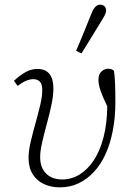

<svg xmlns="http://www.w3.org/2000/svg" viewBox="-20 -795 559 827"><path d="M238 12Q200 12 169.5 -2Q139 -16 121 -44.5Q103 -73 103 -115Q103 -145 112 -183.5Q121 -222 132.5 -263Q144 -304 153 -341.5Q162 -379 162 -406Q162 -433 151.5 -443.5Q141 -454 124 -454Q108 -454 91 -446.5Q74 -439 56 -425L40 -447Q70 -474 93 -486Q116 -498 141 -498Q176 -498 193 -476.5Q210 -455 210 -414Q210 -383 201.5 -343Q193 -303 181.5 -261Q170 -219 161.5 -181.5Q153 -144 153 -118Q153 -73 178.5 -47.5Q204 -22 249 -22Q288 -22 323 -43.5Q358 -65 384.5 -105.5Q411 -146 426 -204Q441 -262 442 -336Q442 -353 441.5 -368.5Q441 -384 440 -399L456 -378L454 -312Q435 -351 424 -376.5Q413 -402 408.5 -419.5Q404 -437 404 -451Q404 -475 417 -487Q430 -499 446 -499Q455 -499 461 -496.5Q467 -494 471 -490Q474 -471 475.5 -437Q477 -403 477 -356Q477 -290 466 -233Q455 -176 434.5 -131Q414 -86 384 -54Q354 -22 317.5 -5Q281 12 238 12ZM308 -576Q325 -616 341.5 -656.5Q358 -697 374 -737Q379 -750 384.5 -758Q390 -766 396.5 -770.5Q403 -775 411 -775Q423 -775 430 -768Q437 -761 437 -751Q437 -741 431.5 -730Q426 -719 414 -700Q394 -667 373 -633Q352 -599 331 -565Z"/></svg>

Font: Source Serif 4 Light
Style: Italic
Weight: 300
Italic angle: -12°
Designer: Frank Grießhammer
Foundry: Adobe Systems Incorporated
Version: Version 4.004;hotconv 1.0.116;makeotfexe 2.5.65601